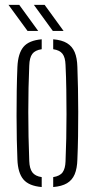

<svg xmlns="http://www.w3.org/2000/svg" viewBox="-20 -768 392 794"><path d="M52 -108.5Q50.5 -144 49.5 -190.8Q48.5 -237.5 48.5 -289.5Q48.5 -341.5 49.2 -393.2Q50 -445 52 -491Q54.5 -547 77 -574Q99.5 -601 152.5 -605.5V-564.5Q125 -560.5 113.5 -545Q102 -529.5 101 -497Q99 -453 98 -404.5Q97 -356 97 -305.2Q97 -254.5 98 -203.2Q99 -152 101 -102.5Q102 -71 113.8 -55.2Q125.5 -39.5 152.5 -35.5V5.5Q99.5 1 76.8 -26Q54 -53 52 -108.5ZM200 5.5V-35.5Q228 -40 239 -55.5Q250 -71 251 -100.5Q253 -146.5 254 -195.5Q255 -244.5 255 -295.5Q255 -346.5 254.2 -397.8Q253.5 -449 251 -499.5Q250 -530.5 238.5 -545.5Q227 -560.5 200 -564.5V-605.5Q236 -602.5 257.2 -589.5Q278.5 -576.5 288.8 -552.5Q299 -528.5 300 -491Q301.5 -450.5 302.5 -403Q303.5 -355.5 303.5 -305.2Q303.5 -255 302.8 -205Q302 -155 300 -108.5Q299 -71.5 288.8 -47.2Q278.5 -23 257 -10.2Q235.5 2.5 200 5.5ZM94 -640 15 -748H59.5L138 -640ZM198.5 -640 120 -748H164.5L243 -640Z"/></svg>

Font: Big Shoulders Stencil Text Thin ExtraLight
Style: Regular
Weight: 250
Version: Version 2.001